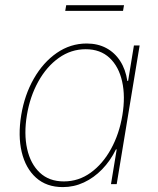

<svg xmlns="http://www.w3.org/2000/svg" viewBox="-20 -725 622 756"><path d="M227.5 11.7Q163.1 11.7 121.8 -25.4Q80.6 -62.5 65.4 -126.7Q50.3 -190.9 63.5 -271.5Q76.7 -351.6 113.3 -415.5Q149.9 -479.5 203.6 -516.6Q257.3 -553.7 321.3 -553.7Q364.7 -553.7 398.2 -535.9Q431.6 -518.1 453.1 -484.9Q474.6 -451.7 481.4 -406.2H484.4L507.3 -545.9H529.8L439.5 0H417L439.5 -136.7H436.5Q414.6 -91.8 382.1 -58.3Q349.6 -24.9 310.3 -6.6Q271 11.7 227.5 11.7ZM231.4 -10.7Q289.6 -10.7 337.2 -45.2Q384.8 -79.6 417.2 -138.7Q449.7 -197.8 461.9 -271.5Q474.1 -345.2 460.9 -404.1Q447.8 -462.9 411.4 -497.1Q375 -531.2 317.4 -531.2Q259.8 -531.2 211.7 -497.1Q163.6 -462.9 130.9 -404.1Q98.1 -345.2 85.9 -271.5Q73.7 -197.8 86.9 -138.7Q100.1 -79.6 136.7 -45.2Q173.3 -10.7 231.4 -10.7ZM468.3 -704.6 464.4 -682.1H236.8L240.7 -704.6Z"/></svg>

Font: Inter Thin
Style: Italic
Weight: 250
Italic angle: -9.3988°
Designer: Rasmus Andersson
Foundry: rsms
Version: Version 4.001;git-66647c0bb